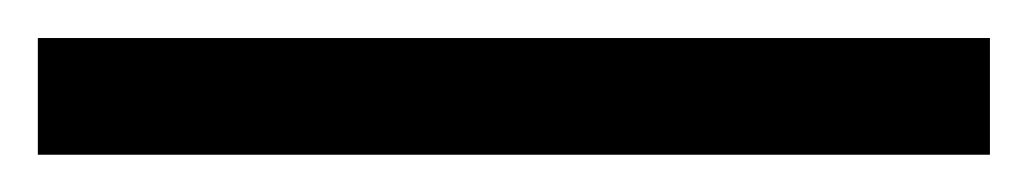

<svg xmlns="http://www.w3.org/2000/svg" viewBox="-23 -842 546 102"><path d="M502.9 -759.8H-2.9V-821.8H502.9Z"/></svg>

Font: WebKoruri
Style: Regular
Weight: 400
Foundry: lindwurm / mohemohe
Version: Version 1.00